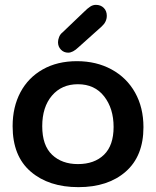

<svg xmlns="http://www.w3.org/2000/svg" viewBox="-20 -769 642 791"><path d="M32 -249Q32 -328 64 -388.5Q96 -449 156 -483Q216 -517 297 -517Q377 -517 439.5 -483Q502 -449 536.5 -387.5Q571 -326 571 -245Q571 -126 498 -62Q425 2 303 2Q181 2 106.5 -62Q32 -126 32 -249ZM448 -246Q448 -322 409 -372Q370 -422 301 -422Q234 -422 194 -375Q154 -328 154 -249Q154 -170 194.5 -131.5Q235 -93 301 -93Q369 -93 408.5 -131.5Q448 -170 448 -246ZM219 -595Q219 -605 223.5 -616.5Q228 -628 237 -635L326 -720Q341 -735 352 -742Q363 -749 375 -749Q395 -749 407.5 -736.5Q420 -724 420 -704Q420 -679 399 -660L303 -574Q280 -552 261 -552Q243 -552 231 -564.5Q219 -577 219 -595Z"/></svg>

Font: Mali SemiBold
Style: Regular
Weight: 600
Designer: Kitiyaporn Chalermlarp | Katatrad Aksorn Co.,Ltd.
Foundry: Cadson Demak Co.,Ltd.
Version: Version 1.000; ttfautohint (v1.6)